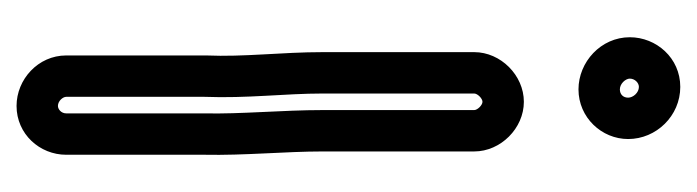

<svg xmlns="http://www.w3.org/2000/svg" viewBox="-325 -412 842 232"><g transform="rotate(90 96.0 -296.0)"><path d="M93 -448C93 -452 99 -458 103 -458C107 -458 113 -452 113 -448V-265C113 -216 118 -166 117 -122V45C117 51 112 55 108 55C102 55 97 49 97 45V-122C99 -174 93 -219 93 -265ZM43 -448V-265C43 -215 49 -170 47 -124V45C47 79 76 105 108 105C142 105 167 77 167 45V-122C168 -170 163 -220 163 -265V-448C163 -480 135 -508 103 -508C71 -508 43 -480 43 -448ZM75 -636C75 -642 80 -647 85 -647C92 -647 98 -640 98 -634C98 -628 94 -624 88 -624C81 -624 75 -631 75 -636ZM25 -636C25 -601 55 -574 88 -574C122 -574 148 -602 148 -634C148 -668 120 -697 85 -697C50 -697 25 -668 25 -636Z"/></g></svg>

Font: Electronic
Style: Outline
Weight: 700
Version: Version 1.011